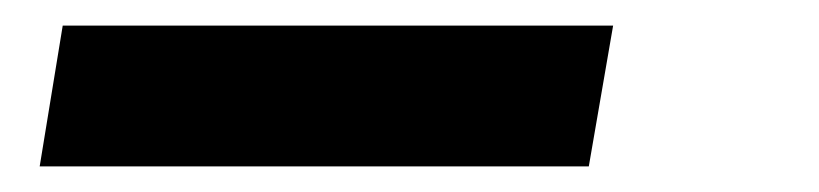

<svg xmlns="http://www.w3.org/2000/svg" viewBox="-20 -20 640 150"><path d="M11 110 29 0H459L440 110Z"/></svg>

Font: Iosevka Curly Slab XBdEx
Style: Italic
Weight: 800
Width: 7
Italic angle: -9°
Monospace: yes
Designer: Belleve Invis
Foundry: Belleve Invis
Version: Version 11.1.0; ttfautohint (v1.8.3)